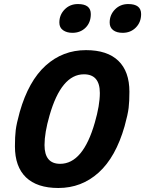

<svg xmlns="http://www.w3.org/2000/svg" viewBox="-20 -919 721 954"><path d="M339.8 -755.9Q312 -755.9 293.5 -768.8Q274.9 -781.7 274.9 -807.1Q274.9 -845.2 301.3 -872.1Q327.6 -898.9 367.2 -898.9Q431.2 -898.9 431.2 -849.1Q431.2 -807.1 405.3 -781.5Q379.4 -755.9 339.8 -755.9ZM589.8 -755.9Q559.6 -755.9 542.2 -769.3Q524.9 -782.7 524.9 -807.1Q524.9 -845.2 551.3 -872.1Q577.6 -898.9 617.2 -898.9Q681.2 -898.9 681.2 -849.1Q681.2 -808.6 655 -782.2Q628.9 -755.9 589.8 -755.9ZM407.2 -669.9Q513.2 -669.9 568.1 -616.9Q623 -564 623 -462.9Q623 -415 619.1 -382.6Q615.2 -350.1 599.1 -292Q555.2 -138.2 470.2 -61.5Q385.3 15.1 270 15.1Q164.1 15.1 109.1 -37.8Q54.2 -90.8 54.2 -191.9Q54.2 -239.7 58.1 -272.2Q62 -304.7 78.1 -362.8Q122.1 -516.6 207 -593.3Q292 -669.9 407.2 -669.9ZM278.8 -105Q392.6 -105 451.2 -310.1Q476.1 -396 476.1 -457Q476.1 -549.8 397 -549.8Q284.7 -549.8 226.1 -345.2Q201.2 -259.3 201.2 -198.2Q201.2 -105 278.8 -105Z"/></svg>

Font: IntelOne Mono Bold
Style: Italic
Weight: 700
Italic angle: -16°
Designer: Fred Shallcrass
Foundry: Frere-Jones Type LLC
Version: Version 1.200;hotconv 1.1.0;makeotfexe 2.6.0;FJTRelease1.2